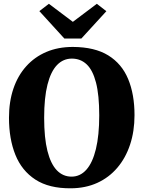

<svg xmlns="http://www.w3.org/2000/svg" viewBox="-20 -1006 775 1037"><path d="M363 11Q245 12 171.2 -36Q97.5 -84 63 -170Q28.5 -256 28.5 -369.5Q28.5 -457 52.5 -527.5Q76.5 -598 121.8 -648.2Q167 -698.5 230.5 -725.5Q294 -752.5 373.5 -752.5Q491.5 -752 564.8 -706.8Q638 -661.5 672.2 -579Q706.5 -496.5 706.5 -384Q706.5 -297 682.5 -224.8Q658.5 -152.5 613.5 -99.8Q568.5 -47 505.2 -18.2Q442 10.5 363 11ZM366.5 -52Q413 -52 446.5 -89.5Q480 -127 498 -201Q516 -275 516 -383Q516 -492.5 498.5 -560Q481 -627.5 448 -658.5Q415 -689.5 368 -689.5Q321.5 -689.5 288 -654.8Q254.5 -620 236.5 -549.2Q218.5 -478.5 218.5 -370Q218.5 -261 236.2 -190.8Q254 -120.5 287 -86.2Q320 -52 366.5 -52ZM327.5 -798 192.5 -946 244 -985.5 373.5 -888 503 -985.5 554.5 -945.5 419.5 -798Z"/></svg>

Font: Merriweather 28pt Black
Style: Regular
Weight: 900
Version: Version 2.100